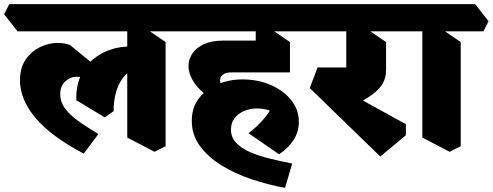

<svg xmlns="http://www.w3.org/2000/svg" viewBox="-85 -690 2389 931"><path d="M321 55Q160 -30 86 -119.5Q12 -209 12 -300Q12 -362 40 -402Q68 -442 110 -462Q152 -482 195 -482Q210 -482 225.5 -479.5Q241 -477 254 -472L418 -338L384 -261L358 -292Q342 -305 323.5 -311.5Q305 -318 288 -318Q256 -318 231.5 -295.5Q207 -273 207 -232Q207 -197 228.5 -166.5Q250 -136 291 -106Q332 -76 392 -40ZM423 -121 285 -204Q283 -270 305 -319.5Q327 -369 365.5 -401.5Q404 -434 452.5 -450Q501 -466 553 -464L563 -355Q533 -341 511 -312Q489 -283 477.5 -242.5Q466 -202 466 -151ZM664 46 532 -23V-599L598 -568L718 -486V19ZM0 -538 -65 -621 -40 -670H788L853 -587L828 -538Z M1297 221Q1215 206 1134.5 179Q1054 152 988.5 111.5Q923 71 884 17.5Q845 -36 845 -104Q845 -168 879 -212.5Q913 -257 969.5 -281Q1026 -305 1092 -305Q1145 -305 1193.5 -290.5Q1242 -276 1280.5 -248.5Q1319 -221 1341.5 -183.5Q1364 -146 1364 -99Q1364 -51 1338.5 -11Q1313 29 1268 58L1120 -44Q1154 -70 1183 -101Q1212 -132 1223 -154Q1193 -164 1161 -164Q1127 -164 1098 -151.5Q1069 -139 1052 -116.5Q1035 -94 1035 -62Q1035 -24 1060 2.5Q1085 29 1127.5 47.5Q1170 66 1223 79Q1276 92 1332 103ZM993 -185Q939 -208 902.5 -239Q866 -270 847.5 -304Q829 -338 829 -370Q829 -402 847.5 -430Q866 -458 903 -475.5Q940 -493 995 -493H1224L1321 -339H1038Q1010 -339 996 -328Q982 -317 982 -300Q982 -284 996 -266Q1010 -248 1038 -233ZM788 -538 723 -621 748 -670H1398L1463 -587L1438 -538ZM1321 -339 1155 -411V-599L1201 -568L1321 -486Z M1759 69 1417 -263 1455 -363H1614L1585 -252L1883 -88V-34ZM1606 -159 1484 -271Q1511 -285 1536 -298.5Q1561 -312 1577.5 -327.5Q1594 -343 1594 -361V-599L1667 -568L1787 -486V-354Q1787 -307 1765.5 -276.5Q1744 -246 1703.5 -220Q1663 -194 1606 -159ZM1398 -538 1333 -621 1358 -670H1903L1968 -587L1943 -538Z M2095 46 1963 -23V-599L2029 -568L2149 -486V19ZM1903 -538 1838 -621 1863 -670H2219L2284 -587L2259 -538Z"/></svg>

Font: Eczar ExtraBold
Style: Regular
Weight: 800
Designer: Vaibhav Singh
Foundry: Rosetta Type Foundry
Version: Version 2.000